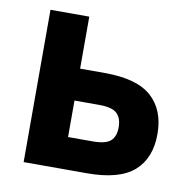

<svg xmlns="http://www.w3.org/2000/svg" viewBox="-65 -594 646 658"><g transform="rotate(10 257.5 -265.0)"><path d="M59 -530H194V-349H280Q392 -349 443 -303.4Q494 -257.8 494 -174Q494 -90 443 -45Q392 0 279.9 0H59ZM279.9 -111Q325 -111 342 -126.5Q359 -142 359 -173.6Q359 -206 341.9 -222Q324.7 -238 279.7 -238H194V-111Z"/></g></svg>

Font: Golos UI VF
Style: Regular
Weight: 400
Designer: A.Korolkova, Vitaly Kuzmin
Foundry: ParaType Ltd
Version: Version 2.000